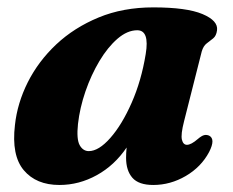

<svg xmlns="http://www.w3.org/2000/svg" viewBox="-20 -500 646 533"><path d="M491 -163.5Q481.5 -126.5 485 -112.2Q488.5 -98 499 -98Q510.5 -98 529 -114Q539.5 -123 546.5 -124.8Q553.5 -126.5 560.5 -123.5Q579 -114 560.5 -78Q538.5 -36.5 495.8 -11.5Q453 13.5 405.5 13.5Q365 13.5 347.5 -6.5Q330 -26.5 330 -62Q330 -75.5 331.5 -90.5Q298 -41 248.8 -13.8Q199.5 13.5 145 13.5Q80.5 13.5 46 -27.5Q11.5 -68.5 21.5 -153Q28 -213.5 57.2 -271.8Q86.5 -330 136.2 -376.8Q186 -423.5 253.8 -451.5Q321.5 -479.5 405.5 -479.5Q498 -479.5 542 -461Q586 -442.5 582.5 -416Q580.5 -400.5 571.8 -393.5Q563 -386.5 553.8 -379.5Q544.5 -372.5 540 -357ZM196.5 -156Q192 -113.5 201.2 -97Q210.5 -80.5 226.5 -80.5Q254 -80.5 286.2 -117Q318.5 -153.5 345.5 -214.8Q372.5 -276 384.5 -350Q395.5 -416 361 -416Q333.5 -416 306.2 -392.5Q279 -369 256 -330.5Q233 -292 217.2 -246.2Q201.5 -200.5 196.5 -156Z"/></svg>

Font: Fraunces 9pt S000
Style: Bold Italic
Weight: 700
Italic angle: -16°
Version: Version 1.000; ttfautohint (v1.8.3)